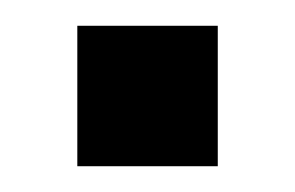

<svg xmlns="http://www.w3.org/2000/svg" viewBox="-20 -493 229 149"><path d="M40 -364V-473H149V-364Z"/></svg>

Font: Big Shoulders Text Thin Black
Style: Regular
Weight: 900
Version: Version 2.002